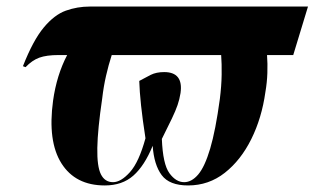

<svg xmlns="http://www.w3.org/2000/svg" viewBox="-20 -556 960 586"><path d="M58 -351 50 -354Q81 -433 113.5 -472Q146 -511 181 -523.5Q216 -536 254 -536H920L875 -388H795Q797 -362 796 -333Q795 -304 790 -275Q779 -196 747 -131.5Q715 -67 666 -28.5Q617 10 554 10Q497 10 473.5 -21.5Q450 -53 446 -111Q421 -50 387 -20Q353 10 300 10Q210 10 167.5 -57.5Q125 -125 142 -249Q153 -327 185 -388H159Q122 -388 100 -380Q78 -372 58 -351ZM542 0Q565 0 585 -23.5Q605 -47 621.5 -102.5Q638 -158 651 -254Q656 -294 656.5 -328Q657 -362 655 -388H321Q311 -357 303.5 -324Q296 -291 292 -256Q278 -161 277 -104.5Q276 -48 288 -24Q300 0 325 0Q349 0 376.5 -30.5Q404 -61 424 -134Q415 -192 410.5 -234.5Q406 -277 405 -309Q423 -319 440 -327.5Q457 -336 481 -336Q540 -336 531 -272Q528 -253 522 -235.5Q516 -218 504.5 -194Q493 -170 474 -132Q477 -55 497 -27.5Q517 0 542 0Z"/></svg>

Font: Noto Serif Display ExtraCondensed ExtraBold
Style: Italic
Weight: 800
Width: 2
Italic angle: -12°
Designer: Monotype Design Team
Foundry: Monotype Imaging Inc.
Version: Version 2.009